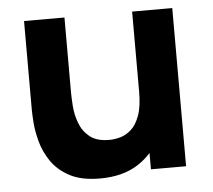

<svg xmlns="http://www.w3.org/2000/svg" viewBox="-45 -588 725 653"><g transform="rotate(-5 318.0 -262.0)"><path d="M271 16Q207.5 16 167.5 -5.5Q127.5 -27 105.2 -60Q83 -93 73.5 -128.8Q64 -164.5 62 -194Q60 -223.5 60 -237V-540H198V-285Q198 -266.5 200 -237.8Q202 -209 212.5 -180Q223 -151 246.8 -131.5Q270.5 -112 314 -112Q331.5 -112 351.5 -117.5Q371.5 -123 389 -138.8Q406.5 -154.5 417.8 -185.2Q429 -216 429 -266L507 -229Q507 -165 481 -109Q455 -53 402.8 -18.5Q350.5 16 271 16ZM446 0V-179H429V-540H566V0Z"/></g></svg>

Font: Manrope ExtraLight ExtraBold
Style: Regular
Weight: 800
Version: Version 4.504